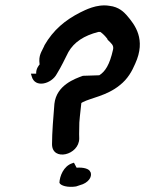

<svg xmlns="http://www.w3.org/2000/svg" viewBox="-20 -717 549 727"><path d="M97 -438 100 -428C112 -382 175 -399 195 -437C214 -468 222 -487 239 -520C261 -558 298 -582 352 -596H360C369 -590 379 -580 387 -569V-567C401 -553 412 -546 408 -529C395 -471 378 -446 356 -432C337 -431 315 -431 294 -430C264 -419 194 -395 186 -324C182 -275 177 -215 177 -171C177 -105 280 -129 280 -193C280 -206 279 -211 280 -231C279 -259 285 -293 288 -327C288 -327 292 -329 293 -330C323 -346 384 -354 433 -394C464 -418 480 -448 492 -476C534 -568 491 -623 460 -659C450 -670 431 -691 394 -695C346 -703 301 -678 284 -670C227 -641 182 -604 148 -545V-544C138 -521 125 -509 130 -473C126 -468 116 -456 117 -438ZM205 -25C209 -14 236 -6 268 -11L283 -16C314 -24 330 -47 323 -65L322 -66C318 -78 296 -84 270 -82L260 -101L254 -99C220 -88 206 -49 205 -25Z"/></svg>

Font: Stray Cat
Style: ExBlkObl
Weight: 1000
Version: Version 1.0